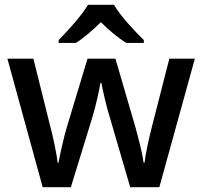

<svg xmlns="http://www.w3.org/2000/svg" viewBox="-20 -786 848 805"><path d="M458 -766H349C323 -721 263 -656 226 -618V-606H298C333 -628 367 -658 403 -693C438 -658 475 -627 510 -606H583V-618C545 -655 483 -721 458 -766ZM441 -292 526 -1H648L797 -540H690L620 -267C605 -209 590 -141 586 -104H582C577 -145 560 -207 548 -252L464 -540H347L260 -252C248 -213 232 -140 225 -103H222C217 -144 203 -211 188 -267L120 -540H11L159 -1H277L366 -290C383 -346 396 -408 401 -438H405C411 -408 424 -346 441 -292Z"/></svg>

Font: Noto Sans Georgian Medium
Style: Regular
Weight: 500
Designer: Monotype Design Team, Akaki Razmadze
Foundry: Google LLC
Version: Version 2.005